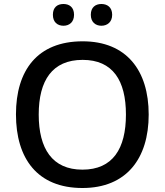

<svg xmlns="http://www.w3.org/2000/svg" viewBox="-20 -932 825 962"><path d="M245 -858C245 -821 268 -803 298 -803C327 -803 351 -821 351 -858C351 -896 327 -912 298 -912C268 -912 245 -896 245 -858ZM435 -858C435 -821 459 -803 488 -803C517 -803 542 -821 542 -858C542 -896 517 -912 488 -912C459 -912 435 -896 435 -858ZM725 -358C725 -580 613 -725 394 -725C167 -725 60 -579 60 -359C60 -138 167 10 393 10C613 10 725 -137 725 -358ZM174 -358C174 -529 242 -632 394 -632C545 -632 611 -529 611 -358C611 -187 545 -82 393 -82C242 -82 174 -187 174 -358Z"/></svg>

Font: Noto Sans Gunjala Gondi Medium
Style: Regular
Weight: 500
Designer: Ek Type
Foundry: Ek Type
Version: Version 1.004